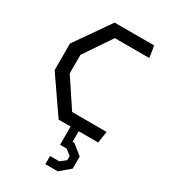

<svg xmlns="http://www.w3.org/2000/svg" viewBox="-242 -844 1104 1251"><g transform="rotate(30 310.0 -218.0)"><path d="M239.5 0H329.5V137H379L420.5 169.5V200.5L379 233H309.5V294.5H403L478.5 230.5V139.5L404 79.5H390.5V0H537L550.5 -87H291L151.5 -297V-436.5L291 -643H550.5L537 -730H239.5L55.5 -466.5V-267Z"/></g></svg>

Font: FontWithASyntaxHighlighterNightOwl
Style: Regular
Weight: 400
Designer: Riley Cran & the Lettermatic Team
Foundry: Lettermatic
Version: Version 1.000 (FontWithASyntaxHighlighterNightOwl)